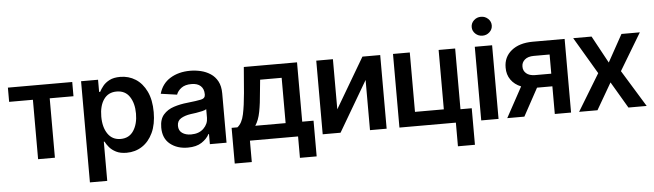

<svg xmlns="http://www.w3.org/2000/svg" viewBox="-55 -988 4828 1418"><g transform="rotate(-5 2359.0 -279.5)"><path d="M17.6 -440.4V-545.9H494.6V-440.4H318.4V0H193.8V-440.4Z M560.1 204.1V-545.9H686V-455.6H693.8Q703.6 -475.1 721.7 -497.8Q739.7 -520.5 770.8 -536.6Q801.8 -552.7 850.1 -552.7Q913.1 -552.7 963.9 -520.5Q1014.6 -488.3 1044.7 -425.5Q1074.7 -362.8 1074.7 -272Q1074.7 -182.1 1045.2 -119.1Q1015.6 -56.2 964.8 -23.2Q914.1 9.8 849.6 9.8Q803.2 9.8 772.2 -5.9Q741.2 -21.5 722.4 -43.9Q703.6 -66.4 693.8 -86.4H688.5V204.1ZM814.5 -95.7Q877.9 -95.7 910.6 -145.8Q943.4 -195.8 943.4 -272.5Q943.4 -348.6 910.9 -397.9Q878.4 -447.3 814.5 -447.3Q752.4 -447.3 719.2 -399.7Q686 -352.1 686 -272.5Q686 -193.4 719.5 -144.5Q752.9 -95.7 814.5 -95.7Z M1303.2 11.2Q1224.6 11.2 1172.4 -30.8Q1120.1 -72.8 1120.1 -153.3Q1120.1 -214.8 1149.9 -248.8Q1179.7 -282.7 1227.1 -298.1Q1274.4 -313.5 1327.1 -318.8Q1399.4 -326.7 1430.7 -333.5Q1461.9 -340.3 1461.9 -368.2V-370.6Q1461.9 -410.2 1438.2 -432.1Q1414.6 -454.1 1370.1 -454.1Q1322.8 -454.1 1295.2 -433.6Q1267.6 -413.1 1257.8 -385.3L1138.2 -402.3Q1159.2 -476.6 1221.2 -514.6Q1283.2 -552.7 1369.1 -552.7Q1408.2 -552.7 1447.5 -543.5Q1486.8 -534.2 1519.3 -512.9Q1551.8 -491.7 1571.3 -455.6Q1590.8 -419.4 1590.8 -365.2V0H1467.3V-75.2H1463.4Q1445.8 -41 1406.5 -14.9Q1367.2 11.2 1303.2 11.2ZM1335.9 -83.5Q1394.5 -83.5 1428.7 -116.9Q1462.9 -150.4 1462.9 -195.8V-259.8Q1454.6 -253.4 1432.6 -248Q1410.6 -242.7 1386.2 -239Q1361.8 -235.4 1344.7 -233.4Q1301.8 -227.1 1272.9 -209.7Q1244.1 -192.4 1244.1 -155.3Q1244.1 -119.6 1270 -101.6Q1295.9 -83.5 1335.9 -83.5Z M1637.7 158.7V-106H1680.7Q1715.8 -132.8 1729.5 -197.8Q1743.2 -262.7 1751 -354L1766.6 -545.9H2161.1V-106H2245.1V158.7H2121.1V0H1764.2V158.7ZM1813 -106H2038.1V-441.9H1878.4L1869.6 -354Q1862.8 -267.6 1850.8 -205.8Q1838.9 -144 1813 -106Z M2427.2 -174.3 2646 -545.9H2777.8V0H2654.3V-372.1L2436 0H2303.7V-545.9H2427.2Z M3333.5 -545.9V0H2872.6V-545.9H2997.1V-105.5H3210.9V-545.9ZM3417 -95.7V175.3H3291V-95.7Z M3479 0V-545.9H3607.4V0ZM3543.5 -622.6Q3512.7 -622.6 3490.7 -643.1Q3468.8 -663.6 3468.8 -692.4Q3468.8 -721.7 3490.7 -742.2Q3512.7 -762.7 3543.5 -762.7Q3573.7 -762.7 3595.7 -742.2Q3617.7 -721.7 3617.7 -692.4Q3617.7 -663.6 3595.7 -643.1Q3573.7 -622.6 3543.5 -622.6Z M3671.9 0 3794.4 -224.6Q3745.6 -244.1 3718.8 -282.5Q3691.9 -320.8 3692.4 -372.6Q3691.9 -450.7 3750 -498Q3808.1 -545.4 3907.7 -545.9H4145V0H4024.4V-205.1H3910.6L3798.8 0ZM3903.8 -298.8H4024.4V-440.9H3907.7Q3863.8 -440.9 3840.1 -420.4Q3816.4 -399.9 3816.9 -369.1Q3816.4 -338.9 3838.9 -319.1Q3861.3 -299.3 3903.8 -298.8Z M4344.7 -545.9 4454.6 -343.8 4566.4 -545.9H4702.6L4538.6 -272.5L4705.6 0H4570.3L4454.6 -196.3L4340.8 0H4204.6L4370.1 -272.5L4208.5 -545.9Z"/></g></svg>

Font: Inter Tight SemiBold
Style: Regular
Weight: 600
Designer: Rasmus Andersson
Foundry: rsms
Version: Version 3.004; ttfautohint (v1.8.4.7-5d5b)